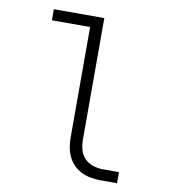

<svg xmlns="http://www.w3.org/2000/svg" viewBox="-77 -736 704 802"><g transform="rotate(10 275.0 -335.0)"><path d="M473 0H404Q383 0 362.5 -3.5Q342 -7 323 -16Q304 -25 289 -40Q274 -55 265 -74Q256 -93 252.5 -113.5Q249 -134 249 -155V-623H87V-670H301V-155Q301 -133 306.5 -112.5Q312 -92 326.5 -76.5Q341 -61 362 -54Q383 -47 404 -47H473Z"/></g></svg>

Font: Lode Dark
Style: Regular
Weight: 400
Monospace: yes
Designer: Belleve Invis
Foundry: Belleve Invis
Version: Version 29.2.0; ttfautohint (v1.8.3)